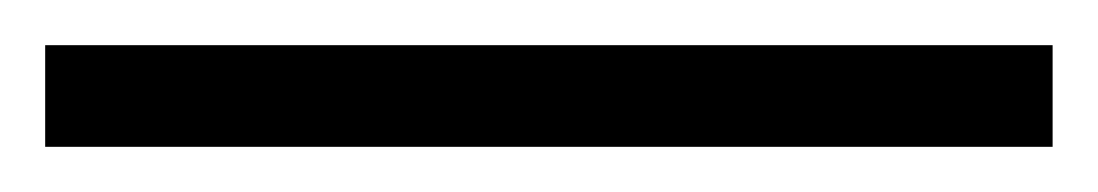

<svg xmlns="http://www.w3.org/2000/svg" viewBox="-24 -825 486 85"><path d="M442 -760H-4V-805H442Z"/></svg>

Font: Noto Sans Lao UI Cond Light
Style: Regular
Weight: 300
Width: 3
Designer: Monotype Design Team
Foundry: Monotype Imaging Inc.
Version: Version 2.000; ttfautohint (v1.8.4.7-5d5b)